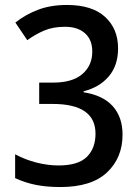

<svg xmlns="http://www.w3.org/2000/svg" viewBox="-20 -744 566 774"><path d="M456 -549Q456 -480 418.5 -436Q381 -392 317 -376V-372Q395 -360 434.5 -316Q474 -272 474 -201Q474 -108 411.5 -49Q349 10 223 10Q169 10 125.5 1.5Q82 -7 41 -26V-122Q82 -100 127.5 -88.5Q173 -77 216 -77Q295 -77 330 -111.5Q365 -146 365 -205Q365 -325 192 -325H138V-411H194Q272 -411 312 -445.5Q352 -480 352 -536Q352 -584 322.5 -610Q293 -636 242 -636Q194 -636 158.5 -621Q123 -606 90 -582L42 -653Q82 -685 133 -704.5Q184 -724 250 -724Q351 -724 403.5 -676Q456 -628 456 -549Z"/></svg>

Font: Noto Sans Georgian SemiCondensed Medium
Style: Regular
Weight: 500
Width: 4
Designer: Monotype Design Team, Akaki Razmadze
Foundry: Google LLC
Version: Version 2.005; ttfautohint (v1.8.4.7-5d5b)